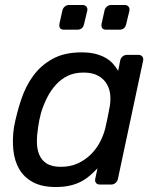

<svg xmlns="http://www.w3.org/2000/svg" viewBox="-20 -740 626 770"><path d="M36 -230Q47 -287 65 -341Q83 -395 114 -437Q145 -479 192 -504.5Q239 -530 307 -530Q339 -530 362.5 -524Q386 -518 403.5 -508Q421 -498 433 -484.5Q445 -471 454 -456L462 -497Q464 -507 471.5 -513.5Q479 -520 490 -520H535Q545 -520 550.5 -513.5Q556 -507 554 -497L453 -23Q451 -13 443.5 -6.5Q436 0 426 0H380Q370 0 365 -6.5Q360 -13 362 -23L371 -65Q356 -49 339.5 -35Q323 -21 303.5 -11Q284 -1 259.5 4.5Q235 10 203 10Q148 10 112 -9.5Q76 -29 57 -62Q38 -95 33.5 -138.5Q29 -182 36 -230ZM224 -71Q262 -71 291.5 -84.5Q321 -98 343.5 -120Q366 -142 380.5 -169.5Q395 -197 402 -225Q406 -241 410.5 -263.5Q415 -286 418 -302Q424 -328 422.5 -354.5Q421 -381 409 -402Q397 -423 374 -436Q351 -449 315 -449Q279 -449 252 -436Q225 -423 204.5 -400.5Q184 -378 169.5 -349.5Q155 -321 145 -289Q141 -274 138 -260Q135 -246 133 -231Q128 -200 128 -171Q128 -142 137.5 -119.5Q147 -97 167.5 -84Q188 -71 224 -71ZM387 -643 399 -697Q401 -707 408.5 -713.5Q416 -720 426 -720H480Q490 -720 495.5 -713.5Q501 -707 499 -697L486 -643Q481 -621 459 -621H405Q385 -621 387 -643ZM218 -643 230 -697Q232 -707 239.5 -713.5Q247 -720 257 -720H311Q321 -720 326.5 -713.5Q332 -707 330 -697L317 -643Q312 -621 290 -621H236Q216 -621 218 -643Z"/></svg>

Font: SVN-Rubik
Style: Italic
Weight: 400
Italic angle: -12°
Designer: Hubert and Fischer
Foundry: Hubert & Fischer
Version: Version 2.101; ttfautohint (v1.8.3)